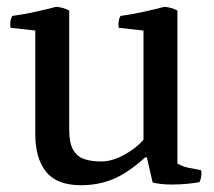

<svg xmlns="http://www.w3.org/2000/svg" viewBox="-20 -530 630 566"><path d="M503 -48Q520 -38 538 -35Q556 -32 573 -28Q576 -10 568 7Q552 10 530.5 12Q509 14 486 14Q454 14 430 8L413 -66H408Q357 -20 313.5 -2Q270 16 219 16Q147 16 115.5 -24Q84 -64 84 -134V-440L11 -448Q8 -468 16 -483Q52 -488 83.5 -495Q115 -502 146 -510Q156 -509 165 -506.5Q174 -504 184 -499V-149Q184 -107 196.5 -87Q209 -67 230 -60.5Q251 -54 278 -54Q310 -54 345 -73Q380 -92 403 -118V-440L330 -448Q327 -468 335 -483Q371 -488 402.5 -495Q434 -502 465 -510Q475 -509 484 -506.5Q493 -504 503 -499Z"/></svg>

Font: Alike
Style: Regular
Weight: 400
Designer: Sveta Sebyakina
Foundry: Cyreal (www.cyreal.org)
Version: Version 1.301; ttfautohint (v1.8.4.7-5d5b)